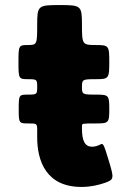

<svg xmlns="http://www.w3.org/2000/svg" viewBox="-20 -724 525 759"><path d="M90 -546C54 -546 53 -544 53 -479C53 -413 54 -411 90 -411C126 -411 127 -410 127 -380C127 -351 126 -350 90 -350C55 -350 54 -348 54 -293C54 -238 55 -236 90 -236C126 -236 127 -236 127 -209V-181C127 -90 161 15 302 15C339 15 371 7 394 -1C432 -14 431 -19 410 -89C389 -158 388 -159 375 -152C367 -148 356 -144 344 -144C316 -144 304 -167 304 -215V-226C304 -236 306 -236 358 -236C410 -236 412 -238 412 -293C412 -348 410 -350 358 -350C306 -350 304 -351 304 -380C304 -410 306 -411 358 -411C410 -411 412 -413 412 -479C412 -544 410 -546 358 -546C306 -546 304 -548 304 -625C304 -702 301 -704 216 -704C130 -704 127 -702 127 -625C127 -548 126 -546 90 -546Z"/></svg>

Font: Hussar Print
Style: Bold
Weight: 700
Foundry: Cannot Into Space Fonts
Version: Version 2.00